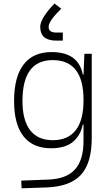

<svg xmlns="http://www.w3.org/2000/svg" viewBox="-20 -818 626 1072"><path d="M100.6 233.4 98.6 190.4 250 184.6Q352.1 180.7 399.2 127.4Q446.3 74.2 446.3 -30.3V-122.1H441.9Q429.7 -61 386.7 -25.6Q343.8 9.8 265.1 9.8Q163.6 9.8 111.1 -57.1Q58.6 -124 58.6 -253.9Q58.6 -388.7 111.8 -458Q165 -527.3 268.1 -527.3Q418 -527.3 442.4 -401.4H446.3L451.2 -517.6H492.2V-45.9Q492.2 92.3 431.9 158Q371.6 223.6 240.2 228.5ZM446.3 -261.2Q446.3 -482.4 273.9 -482.4Q105.5 -482.4 105.5 -253.9Q105.5 -146.5 148.4 -90.8Q191.4 -35.2 274.9 -35.2Q359.4 -35.2 402.8 -91.1Q446.3 -147 446.3 -255.9ZM284.2 -798.3 321.8 -769.5Q251.5 -700.7 251.5 -668Q251.5 -636.2 293.9 -636.2H330.6V-591.3H293.9Q204.6 -591.3 204.6 -668Q204.6 -715.8 284.2 -798.3Z"/></svg>

Font: Cascadia Mono ExtraLight
Style: Regular
Weight: 200
Monospace: yes
Designer: Aaron Bell
Foundry: Saja Typeworks
Version: Version 2404.023; ttfautohint (v1.8.4)